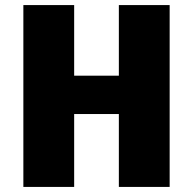

<svg xmlns="http://www.w3.org/2000/svg" viewBox="-20 -723 760 756"><path d="M648 13H448V-274H272V13H72V-703H272V-425H448V-703H648Z"/></svg>

Font: Repo Black
Style: Regular
Weight: 900
Designer: Stefan Peev
Foundry: Context Ltd
Version: Version 1.502